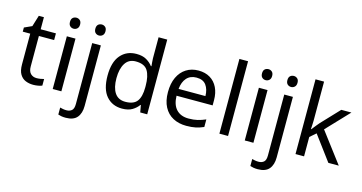

<svg xmlns="http://www.w3.org/2000/svg" viewBox="-97 -1203 3557 1886"><g transform="rotate(15 1682.0 -260.0)"><path d="M264 -62Q284 -62 305 -65.5Q326 -69 339 -73V-6Q325 1 299 5.5Q273 10 249 10Q207 10 171.5 -4.5Q136 -19 114 -55Q92 -91 92 -156V-468H16V-510L93 -545L128 -659H180V-536H335V-468H180V-158Q180 -109 203.5 -85.5Q227 -62 264 -62Z M491 -737Q511 -737 526.5 -723.5Q542 -710 542 -681Q542 -653 526.5 -639Q511 -625 491 -625Q469 -625 454 -639Q439 -653 439 -681Q439 -710 454 -723.5Q469 -737 491 -737ZM534 -536V0H446V-536Z M697 -681Q697 -710 712 -723.5Q727 -737 749 -737Q769 -737 784.5 -723.5Q800 -710 800 -681Q800 -653 784.5 -639Q769 -625 749 -625Q727 -625 712 -639Q697 -653 697 -681ZM641 240Q616 240 597 236.5Q578 233 564 228V157Q579 161 595 164Q611 167 630 167Q662 167 683 149.5Q704 132 704 83V-536H792V80Q792 155 756 197.5Q720 240 641 240Z M1152 10Q1052 10 992 -59.5Q932 -129 932 -267Q932 -405 992.5 -475.5Q1053 -546 1153 -546Q1215 -546 1254.5 -523Q1294 -500 1319 -467H1325Q1324 -480 1321.5 -505.5Q1319 -531 1319 -546V-760H1407V0H1336L1323 -72H1319Q1295 -38 1255 -14Q1215 10 1152 10ZM1166 -63Q1251 -63 1285.5 -109.5Q1320 -156 1320 -250V-266Q1320 -366 1287 -419.5Q1254 -473 1165 -473Q1094 -473 1058.5 -416.5Q1023 -360 1023 -265Q1023 -169 1058.5 -116Q1094 -63 1166 -63Z M1784 -546Q1853 -546 1902.5 -516Q1952 -486 1978.5 -431.5Q2005 -377 2005 -304V-251H1638Q1640 -160 1684.5 -112.5Q1729 -65 1809 -65Q1860 -65 1899.5 -74.5Q1939 -84 1981 -102V-25Q1940 -7 1900 1.5Q1860 10 1805 10Q1729 10 1670.5 -21Q1612 -52 1579.5 -113.5Q1547 -175 1547 -264Q1547 -352 1576.5 -415Q1606 -478 1659.5 -512Q1713 -546 1784 -546ZM1783 -474Q1720 -474 1683.5 -433.5Q1647 -393 1640 -321H1913Q1912 -389 1881 -431.5Q1850 -474 1783 -474Z M2229 0H2141V-760H2229Z M2444 -737Q2464 -737 2479.5 -723.5Q2495 -710 2495 -681Q2495 -653 2479.5 -639Q2464 -625 2444 -625Q2422 -625 2407 -639Q2392 -653 2392 -681Q2392 -710 2407 -723.5Q2422 -737 2444 -737ZM2487 -536V0H2399V-536Z M2650 -681Q2650 -710 2665 -723.5Q2680 -737 2702 -737Q2722 -737 2737.5 -723.5Q2753 -710 2753 -681Q2753 -653 2737.5 -639Q2722 -625 2702 -625Q2680 -625 2665 -639Q2650 -653 2650 -681ZM2594 240Q2569 240 2550 236.5Q2531 233 2517 228V157Q2532 161 2548 164Q2564 167 2583 167Q2615 167 2636 149.5Q2657 132 2657 83V-536H2745V80Q2745 155 2709 197.5Q2673 240 2594 240Z M3002 -363Q3002 -347 3000.5 -321Q2999 -295 2998 -276H3002Q3008 -284 3020 -299Q3032 -314 3044.5 -329.5Q3057 -345 3066 -355L3237 -536H3340L3123 -307L3355 0H3249L3063 -250L3002 -197V0H2915V-760H3002Z"/></g></svg>

Font: Noto Sans Tifinagh Adrar
Style: Regular
Weight: 400
Designer: JamraPatel
Foundry: JamraPatel LLC
Version: Version 2.006; ttfautohint (v1.8.4.7-5d5b)